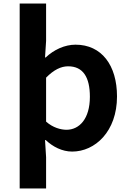

<svg xmlns="http://www.w3.org/2000/svg" viewBox="-20 -841 740 1083"><path d="M91 -821V222H240V46L234 -51H238C278 -13 331 14 387 14C516 14 640 -99 640 -297C640 -473 553 -589 406 -589C346 -589 284 -561 238 -517H234L240 -610V-821ZM487 -295C487 -170 427 -109 355 -109C323 -109 278 -121 240 -155V-403C283 -447 324 -467 364 -467C449 -467 487 -405 487 -295Z"/></svg>

Font: Kawkab Mono
Style: Bold
Weight: 700
Monospace: yes
Designer: Abdullah Arif
Foundry: Abdullah Arif
Version: Version 1.000;PS 000.500;hotconv 1.0.88;makeotf.lib2.5.64775